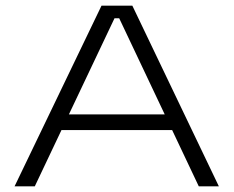

<svg xmlns="http://www.w3.org/2000/svg" viewBox="-20 -659 826 679"><path d="M31.5 0 339 -639H448L754 0H683L401.5 -594.5H385L103 0ZM182.5 -199V-254.5H603V-199Z"/></svg>

Font: Anek Latin Expanded Light
Style: Regular
Weight: 300
Width: 7
Designer: Yesha Goshar
Foundry: Ek Type
Version: Version 1.003